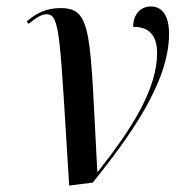

<svg xmlns="http://www.w3.org/2000/svg" viewBox="-20 -565 549 594"><path d="M194 9 267 0C379 -140 503 -309 503 -460C503 -519 480 -545 447 -545C414 -545 392 -520 392 -482C440 -482 466 -457 466 -401C466 -291 390 -169 283 -34H281C258 -466 266 -540 167 -540C130 -540 96 -528 63 -499L68 -491C94 -512 110 -521 124 -521C167 -521 165 -452 194 9Z"/></svg>

Font: Noto Serif Display Condensed Medium
Style: Italic
Weight: 500
Width: 3
Italic angle: -12°
Designer: Monotype Design Team
Foundry: Monotype Imaging Inc.
Version: Version 2.009